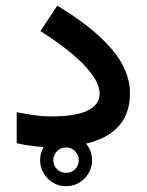

<svg xmlns="http://www.w3.org/2000/svg" viewBox="-20 -513 510 668"><path d="M119.6 44.4Q119.6 7.3 146.2 -19.3Q172.9 -45.9 210 -45.9Q247.1 -45.9 273.7 -19.3Q300.3 7.3 300.3 44.4Q300.3 81.5 273.7 108.2Q247.1 134.8 210 134.8Q172.9 134.8 146.2 108.2Q119.6 81.5 119.6 44.4ZM165.5 44.4Q165.5 63 178.5 75.7Q191.4 88.4 210 88.4Q228.5 88.4 241.2 75.7Q253.9 63 253.9 44.4Q253.9 25.9 241.2 12.9Q228.5 0 210 0Q191.4 0 178.5 12.9Q165.5 25.9 165.5 44.4ZM38.1 -122.6Q68.8 -116.7 99.6 -112.3Q130.4 -107.9 154.8 -107.9Q245.6 -107.9 286.1 -128.9Q326.7 -149.9 326.7 -187.5Q326.7 -230 272.9 -286.4Q219.2 -342.8 120.6 -404.8L179.2 -493.2Q300.3 -420.9 366.2 -345.2Q432.1 -269.5 432.1 -189Q432.1 -94.7 362.8 -47.9Q293.5 -1 161.1 -1Q127.4 -1 96.7 -4.6Q65.9 -8.3 38.1 -14.6Z"/></svg>

Font: Vazir Medium FD
Style: Medium-FD
Weight: 500
Designer: Saber Rastikerdar
Foundry: Saber Rastikerdar
Version: Version 30.0.0